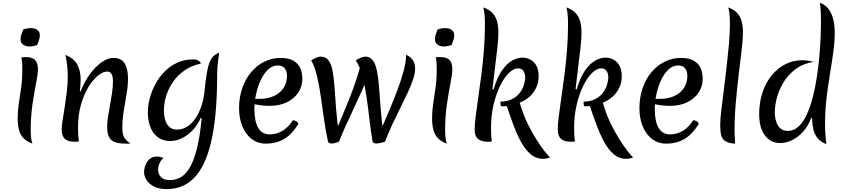

<svg xmlns="http://www.w3.org/2000/svg" viewBox="-20 -977 5828 1326"><path d="M192 -88Q192 -52 195 -25.5Q198 1 204 15Q165 1 142.5 -22.5Q120 -46 111 -80.5Q102 -115 102 -164Q102 -208 110 -262Q118 -316 126 -372Q134 -428 134 -479Q134 -505 133.5 -530.5Q133 -556 128 -581Q135 -582 143 -582.5Q151 -583 157 -583Q202 -583 222 -563Q242 -543 242 -497Q242 -468 230 -407Q218 -346 205.5 -264Q193 -182 192 -88ZM237 -666Q225 -662 211 -659Q197 -656 183 -656Q169 -656 155 -660.5Q141 -665 131.5 -676.5Q122 -688 122 -707Q122 -724 128 -740Q134 -756 140 -773Q152 -778 166.5 -780.5Q181 -783 194 -783Q208 -783 222 -778.5Q236 -774 245.5 -763Q255 -752 255 -732Q255 -716 249 -699.5Q243 -683 237 -666Z M537 -346Q563 -414 601.5 -466Q640 -518 682 -547.5Q724 -577 760 -577Q819 -577 841.5 -538.5Q864 -500 864 -435Q864 -387 854.5 -330Q845 -273 835 -213Q825 -153 825 -95Q825 -48 839 -25.5Q853 -3 882 14Q872 15 863 15Q854 15 845 15Q778 15 749 -10Q720 -35 720 -102Q720 -132 726 -170.5Q732 -209 740 -251.5Q748 -294 754 -336.5Q760 -379 760 -417Q760 -483 720 -483Q692 -483 657.5 -455.5Q623 -428 591.5 -377Q560 -326 539.5 -255Q519 -184 519 -98Q519 -75 520 -50.5Q521 -26 525 0Q515 1 507.5 1.5Q500 2 494 2Q451 2 428.5 -18Q406 -38 406 -84Q406 -106 412.5 -146.5Q419 -187 427 -238Q435 -289 441.5 -343.5Q448 -398 448 -448Q448 -487 444 -525Q440 -563 431 -598Q493 -573 515 -529Q537 -485 537 -427Q537 -408 535.5 -388Q534 -368 531 -347Z M1366 -162Q1344 -112 1309.5 -76.5Q1275 -41 1235.5 -22Q1196 -3 1157 -3Q1104 -3 1069 -30Q1034 -57 1017.5 -102Q1001 -147 1001 -201Q1001 -248 1014.5 -299Q1028 -350 1054 -398Q1080 -446 1118 -484Q1156 -522 1205.5 -544.5Q1255 -567 1316 -567Q1334 -567 1347.5 -560Q1361 -553 1368 -538Q1305 -525 1257 -492.5Q1209 -460 1177 -414.5Q1145 -369 1128.5 -317Q1112 -265 1112 -212Q1112 -178 1121 -148Q1130 -118 1150 -100Q1170 -82 1201 -82Q1242 -82 1275 -104Q1308 -126 1332.5 -163.5Q1357 -201 1372.5 -249.5Q1388 -298 1393 -352Q1400 -424 1408 -470.5Q1416 -517 1427 -545.5Q1438 -574 1454 -589Q1470 -604 1494 -613Q1491 -590 1487.5 -566.5Q1484 -543 1482 -520Q1480 -497 1480 -473Q1480 -345 1472 -235.5Q1464 -126 1446.5 -36.5Q1429 53 1401.5 121Q1374 189 1335 235.5Q1296 282 1245.5 305.5Q1195 329 1131 329Q1079 329 1044.5 311.5Q1010 294 992.5 267Q975 240 975 212Q975 170 999 137Q1023 104 1064 104Q1075 104 1086 106.5Q1097 109 1110 114Q1094 125 1083 148Q1072 171 1072 194Q1072 228 1093.5 247.5Q1115 267 1153 267Q1189 267 1223 250Q1257 233 1286 188Q1315 143 1337.5 58.5Q1360 -26 1373 -161Z M1814 15Q1761 15 1719.5 -16Q1678 -47 1654.5 -102.5Q1631 -158 1631 -229Q1631 -303 1652.5 -366.5Q1674 -430 1713 -477Q1752 -524 1804.5 -550.5Q1857 -577 1918 -577Q1992 -577 2030 -540Q2068 -503 2068 -432Q2068 -379 2039 -336.5Q2010 -294 1959.5 -270Q1909 -246 1844 -246Q1812 -246 1784 -249.5Q1756 -253 1730 -259L1733 -294H1770Q1828 -294 1871 -313.5Q1914 -333 1938 -369Q1962 -405 1962 -452Q1962 -487 1945.5 -506Q1929 -525 1899 -525Q1861 -525 1831 -496.5Q1801 -468 1780 -422.5Q1759 -377 1748 -325Q1737 -273 1737 -226Q1737 -138 1763.5 -93.5Q1790 -49 1842 -49Q1940 -49 2003 -147Q2040 -141 2040 -120Q1997 -50 1942.5 -17.5Q1888 15 1814 15Z M2578 14Q2568 14 2561.5 10.5Q2555 7 2553 -1Q2541 -69 2532 -148.5Q2523 -228 2511.5 -307Q2500 -386 2482.5 -452.5Q2465 -519 2437 -560Q2454 -571 2471.5 -578.5Q2489 -586 2502 -586Q2536 -586 2555 -560Q2574 -534 2583.5 -486.5Q2593 -439 2598 -373Q2603 -307 2609 -227Q2615 -147 2628 -57L2610 -78Q2637 -140 2666.5 -210Q2696 -280 2723 -350.5Q2750 -421 2767 -485Q2784 -549 2785 -599Q2817 -584 2832 -560.5Q2847 -537 2847 -502Q2847 -471 2832.5 -428Q2818 -385 2794.5 -334.5Q2771 -284 2743 -228.5Q2715 -173 2688 -115Q2661 -57 2640 0Q2636 3 2615 8.5Q2594 14 2578 14ZM2270 14Q2260 14 2253.5 10.5Q2247 7 2245 -1Q2230 -69 2218.5 -148.5Q2207 -228 2196 -307Q2185 -386 2169 -452.5Q2153 -519 2129 -560Q2146 -571 2163.5 -578.5Q2181 -586 2194 -586Q2230 -586 2249 -560Q2268 -534 2277 -486.5Q2286 -439 2290.5 -373Q2295 -307 2301 -227.5Q2307 -148 2320 -58L2303 -80Q2324 -130 2348.5 -187.5Q2373 -245 2396.5 -305Q2420 -365 2439 -421.5Q2458 -478 2469 -525L2513 -432Q2495 -385 2470 -329.5Q2445 -274 2417.5 -216Q2390 -158 2365 -102.5Q2340 -47 2322 0Q2318 3 2302 8.5Q2286 14 2270 14Z M3054 -88Q3054 -52 3057 -25.5Q3060 1 3066 15Q3027 1 3004.5 -22.5Q2982 -46 2973 -80.5Q2964 -115 2964 -164Q2964 -208 2972 -262Q2980 -316 2988 -372Q2996 -428 2996 -479Q2996 -505 2995.5 -530.5Q2995 -556 2990 -581Q2997 -582 3005 -582.5Q3013 -583 3019 -583Q3064 -583 3084 -563Q3104 -543 3104 -497Q3104 -468 3092 -407Q3080 -346 3067.5 -264Q3055 -182 3054 -88ZM3099 -666Q3087 -662 3073 -659Q3059 -656 3045 -656Q3031 -656 3017 -660.5Q3003 -665 2993.5 -676.5Q2984 -688 2984 -707Q2984 -724 2990 -740Q2996 -756 3002 -773Q3014 -778 3028.5 -780.5Q3043 -783 3056 -783Q3070 -783 3084 -778.5Q3098 -774 3107.5 -763Q3117 -752 3117 -732Q3117 -716 3111 -699.5Q3105 -683 3099 -666Z M3389 -360Q3414 -445 3448 -492.5Q3482 -540 3518.5 -559.5Q3555 -579 3585 -579Q3636 -579 3668 -546Q3700 -513 3700 -449Q3700 -409 3684 -373.5Q3668 -338 3639 -311Q3610 -284 3569 -268L3581 -231Q3599 -173 3626.5 -118Q3654 -63 3683 -16.5Q3712 30 3738 63.5Q3764 97 3779 111Q3766 115 3753.5 117.5Q3741 120 3730 120Q3682 120 3645 88.5Q3608 57 3579 4Q3550 -49 3526 -113.5Q3502 -178 3480 -244Q3470 -243 3461 -243Q3452 -243 3442 -243Q3436 -248 3436 -275Q3484 -276 3516.5 -292.5Q3549 -309 3569 -335Q3589 -361 3598 -390Q3607 -419 3607 -443Q3607 -469 3595 -487Q3583 -505 3558 -505Q3527 -505 3494 -472.5Q3461 -440 3433 -382.5Q3405 -325 3388 -251Q3371 -177 3371 -94Q3371 -71 3372 -48.5Q3373 -26 3377 0Q3368 1 3361.5 1.5Q3355 2 3350 2Q3304 2 3281 -17.5Q3258 -37 3258 -83Q3258 -116 3265 -172Q3272 -228 3282.5 -301Q3293 -374 3304 -458Q3315 -542 3322 -631.5Q3329 -721 3329 -809Q3329 -850 3326 -880.5Q3323 -911 3317 -926Q3357 -912 3379.5 -889Q3402 -866 3412 -832Q3422 -798 3422 -751Q3422 -712 3415.5 -652Q3409 -592 3399.5 -518Q3390 -444 3381 -362Z M3963 -360Q3988 -445 4022 -492.5Q4056 -540 4092.5 -559.5Q4129 -579 4159 -579Q4210 -579 4242 -546Q4274 -513 4274 -449Q4274 -409 4258 -373.5Q4242 -338 4213 -311Q4184 -284 4143 -268L4155 -231Q4173 -173 4200.5 -118Q4228 -63 4257 -16.5Q4286 30 4312 63.5Q4338 97 4353 111Q4340 115 4327.5 117.5Q4315 120 4304 120Q4256 120 4219 88.5Q4182 57 4153 4Q4124 -49 4100 -113.5Q4076 -178 4054 -244Q4044 -243 4035 -243Q4026 -243 4016 -243Q4010 -248 4010 -275Q4058 -276 4090.5 -292.5Q4123 -309 4143 -335Q4163 -361 4172 -390Q4181 -419 4181 -443Q4181 -469 4169 -487Q4157 -505 4132 -505Q4101 -505 4068 -472.5Q4035 -440 4007 -382.5Q3979 -325 3962 -251Q3945 -177 3945 -94Q3945 -71 3946 -48.5Q3947 -26 3951 0Q3942 1 3935.5 1.5Q3929 2 3924 2Q3878 2 3855 -17.5Q3832 -37 3832 -83Q3832 -116 3839 -172Q3846 -228 3856.5 -301Q3867 -374 3878 -458Q3889 -542 3896 -631.5Q3903 -721 3903 -809Q3903 -850 3900 -880.5Q3897 -911 3891 -926Q3931 -912 3953.5 -889Q3976 -866 3986 -832Q3996 -798 3996 -751Q3996 -712 3989.5 -652Q3983 -592 3973.5 -518Q3964 -444 3955 -362Z M4579 15Q4526 15 4484.5 -16Q4443 -47 4419.5 -102.5Q4396 -158 4396 -229Q4396 -303 4417.5 -366.5Q4439 -430 4478 -477Q4517 -524 4569.5 -550.5Q4622 -577 4683 -577Q4757 -577 4795 -540Q4833 -503 4833 -432Q4833 -379 4804 -336.5Q4775 -294 4724.5 -270Q4674 -246 4609 -246Q4577 -246 4549 -249.5Q4521 -253 4495 -259L4498 -294H4535Q4593 -294 4636 -313.5Q4679 -333 4703 -369Q4727 -405 4727 -452Q4727 -487 4710.5 -506Q4694 -525 4664 -525Q4626 -525 4596 -496.5Q4566 -468 4545 -422.5Q4524 -377 4513 -325Q4502 -273 4502 -226Q4502 -138 4528.5 -93.5Q4555 -49 4607 -49Q4705 -49 4768 -147Q4805 -141 4805 -120Q4762 -50 4707.5 -17.5Q4653 15 4579 15Z M4954 -117Q4954 -150 4961 -211Q4968 -272 4978 -349Q4988 -426 4997.5 -509Q5007 -592 5014 -670Q5021 -748 5021 -809Q5021 -850 5018 -880.5Q5015 -911 5009 -926Q5047 -912 5069.5 -889Q5092 -866 5101.5 -832Q5111 -798 5111 -751Q5111 -705 5102 -631Q5093 -557 5082 -465Q5071 -373 5062 -273Q5053 -173 5053 -75Q5053 -52 5054.5 -29.5Q5056 -7 5057 15Q5020 13 4999 3Q4978 -7 4968.5 -24Q4959 -41 4956.5 -64.5Q4954 -88 4954 -117Z M5583 -163Q5562 -108 5527.5 -69Q5493 -30 5451.5 -9.5Q5410 11 5367 11Q5328 11 5295.5 -10Q5263 -31 5243 -75.5Q5223 -120 5223 -188Q5223 -270 5246 -338.5Q5269 -407 5309.5 -456.5Q5350 -506 5404 -533.5Q5458 -561 5521 -561Q5540 -561 5559.5 -558Q5579 -555 5598 -550Q5526 -538 5475 -500Q5424 -462 5392.5 -410.5Q5361 -359 5346 -304Q5331 -249 5331 -202Q5331 -168 5340 -138.5Q5349 -109 5368.5 -91Q5388 -73 5421 -73Q5463 -73 5496 -104Q5529 -135 5553 -188.5Q5577 -242 5594 -309Q5611 -376 5622 -449Q5633 -522 5639 -592Q5645 -662 5647.5 -722Q5650 -782 5650 -822Q5650 -861 5648.5 -895.5Q5647 -930 5642 -957Q5678 -946 5700.5 -917Q5723 -888 5734 -846Q5745 -804 5745 -750Q5745 -690 5735 -617.5Q5725 -545 5711.5 -464Q5698 -383 5688 -296.5Q5678 -210 5678 -122Q5678 -51 5687 18Q5648 4 5626.5 -22.5Q5605 -49 5597 -85Q5589 -121 5588 -162Z"/></svg>

Font: Merienda
Style: Regular
Weight: 400
Designer: Eduardo Rodriguez Tunni
Foundry: Eduardo Rodriguez Tunni
Version: Version 2.001